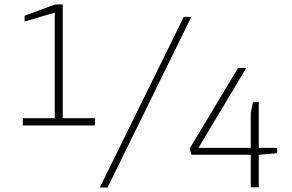

<svg xmlns="http://www.w3.org/2000/svg" viewBox="-20 -846 1315 866"><path d="M809 -770H843L465 0H430ZM1111 -148H844L835 -175L1054 -540H1091L875 -179H1111V-337L1121 -386H1147V-179H1230V-155L1147 -148V-1H1111ZM408 -313V-280H83V-313H227V-789L91 -749V-775L229 -826H263V-313Z"/></svg>

Font: Exo ExtraLight
Style: Regular
Weight: 275
Designer: Natanael Gama
Foundry: Natanael Gama
Version: Version 1.500; ttfautohint (v1.6)